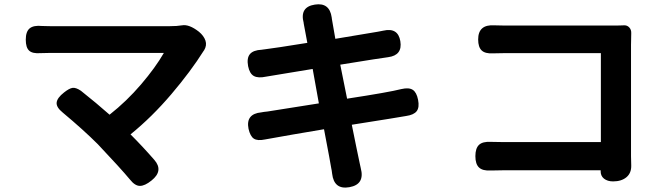

<svg xmlns="http://www.w3.org/2000/svg" viewBox="-20 -813 3040 877"><path d="M210.9 -693.4H754.9Q789.1 -693.4 811.5 -697.3Q843.8 -703.1 888.7 -668Q911.1 -649.4 918.5 -627.4Q925.8 -605.5 912.1 -583L911.1 -582Q851.6 -487.3 762.7 -382.8Q673.8 -278.3 576.2 -199.2Q632.8 -142.6 684.6 -83Q728.5 -33.2 671.9 11.7Q641.6 36.1 619.1 36.1Q596.7 36.1 574.2 7.8Q530.3 -44.9 426.8 -154.3Q362.3 -218.8 266.6 -298.8Q236.3 -323.2 238.8 -344.7Q241.2 -366.2 272.5 -390.6Q295.9 -409.2 311 -411.6Q326.2 -414.1 349.6 -398.4Q420.9 -341.8 480.5 -289.1Q558.6 -350.6 624.5 -427.7Q690.4 -504.9 728.5 -571.3H210.9Q204.1 -571.3 188.5 -570.8Q172.9 -570.3 165 -570.3Q128.9 -567.4 113.3 -581.5Q97.7 -595.7 97.7 -631.8Q97.7 -668.9 115.7 -683.6Q133.8 -698.2 171.9 -694.3Q178.7 -694.3 192.4 -693.8Q206.1 -693.4 210.9 -693.4Z M1752.9 -551.8Q1726.6 -548.8 1534.2 -517.6L1565.4 -362.3Q1756.8 -391.6 1813.5 -406.2Q1847.7 -414.1 1865.2 -402.8Q1882.8 -391.6 1889.6 -357.4Q1896.5 -322.3 1883.3 -305.2Q1870.1 -288.1 1835 -283.2Q1809.6 -278.3 1586.9 -243.2Q1595.7 -197.3 1608.4 -137.2Q1621.1 -77.1 1623 -67.4Q1624 -60.5 1627.9 -44.9Q1647.5 29.3 1576.2 42Q1505.9 54.7 1497.1 -19.5Q1495.1 -37.1 1493.2 -43.9Q1490.2 -64.5 1460 -222.7Q1307.6 -197.3 1189.5 -175.8Q1156.2 -168.9 1139.6 -179.7Q1123 -190.4 1115.2 -224.6Q1101.6 -293 1173.8 -299.8Q1182.6 -301.8 1202.1 -303.7Q1205.1 -303.7 1436.5 -340.8L1408.2 -498Q1358.4 -490.2 1289.6 -478.5Q1220.7 -466.8 1195.3 -462.9Q1159.2 -455.1 1139.6 -465.8Q1120.1 -476.6 1113.3 -510.7Q1106.4 -547.9 1121.6 -565.9Q1136.7 -584 1175.8 -585.9Q1177.7 -585.9 1182.6 -586.9Q1187.5 -587.9 1190.4 -587.9Q1232.4 -592.8 1383.8 -617.2Q1382.8 -620.1 1367.2 -706.1V-708Q1347.7 -781.2 1418 -792Q1485.4 -802.7 1495.1 -733.4Q1495.1 -732.4 1495.6 -729.5Q1496.1 -726.6 1496.1 -725.6Q1498 -710.9 1511.7 -635.7L1705.1 -668Q1709 -668.9 1717.8 -670.4Q1726.6 -671.9 1730.5 -672.9Q1797.9 -688.5 1808.6 -625Q1819.3 -560.5 1752.9 -551.8Z M2285.2 -696.3H2778.3Q2813.5 -696.3 2830.1 -697.3Q2844.7 -698.2 2854.5 -687.5Q2864.3 -676.8 2863.3 -660.2Q2863.3 -651.4 2862.8 -633.8Q2862.3 -616.2 2862.3 -608.4V-99.6Q2862.3 -72.3 2863.3 -57.6Q2864.3 -22.5 2841.3 -3.4Q2818.4 15.6 2780.3 15.6Q2754.9 15.6 2738.8 2.9Q2722.7 -9.8 2723.6 -33.2V-35.2H2278.3Q2270.5 -35.2 2251 -34.7Q2231.4 -34.2 2221.7 -34.2Q2184.6 -32.2 2168 -47.9Q2151.4 -63.5 2151.4 -99.6Q2151.4 -135.7 2168 -151.4Q2184.6 -167 2221.7 -165Q2238.3 -164.1 2274.4 -164.1H2724.6V-570.3H2285.2Q2249 -570.3 2231.4 -569.3Q2196.3 -567.4 2180.2 -582.5Q2164.1 -597.7 2164.1 -632.8Q2164.1 -702.1 2238.3 -697.3Q2254.9 -696.3 2285.2 -696.3Z"/></svg>

Font: GenSenMaruGothic TW TTF Bold
Style: Regular
Weight: 700
Version: Version 1.301